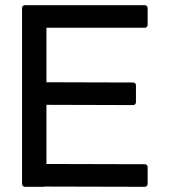

<svg xmlns="http://www.w3.org/2000/svg" viewBox="-20 -720 654 740"><path d="M494 -402 159 -403V-613H539C544 -613 549 -618 549 -624V-689C549 -695 544 -700 539 -700H76C70 -700 65 -695 65 -690V-11C65 -5 70 0 76 0H148C150 0 151 0 152 -1L539 0C544 0 549 -5 549 -11V-77C549 -82 544 -87 539 -87L159 -88V-316L494 -315C499 -315 504 -320 504 -326V-392C504 -397 499 -402 494 -402Z"/></svg>

Font: Aldone Medium
Style: Regular
Weight: 500
Designer: Pietro Gregorini
Version: Version 1.500;FEAKit 1.0